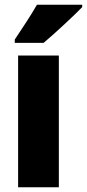

<svg xmlns="http://www.w3.org/2000/svg" viewBox="-20 -786 365 806"><path d="M325 -756V-766H135C110 -722 74 -668 42 -620V-606H163C214 -649 291 -721 325 -756ZM227 0V-553H56V0Z"/></svg>

Font: Noto Sans Arabic UI Cn Bk
Style: Regular
Weight: 900
Width: 3
Designer: Monotype Design Team, Nadine Chahine and Nizar Qandah
Foundry: Monotype Imaging Inc.
Version: Version 2.010